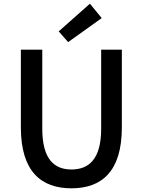

<svg xmlns="http://www.w3.org/2000/svg" viewBox="-20 -1006 773 1040"><path d="M367 14C530 14 640 -76 640 -316V-737H528V-309C528 -142 460 -88 367 -88C275 -88 209 -142 209 -309V-737H93V-316C93 -76 204 14 367 14ZM349 -778 531 -908 467 -986 298 -836Z"/></svg>

Font: Noto Sans TC Medium
Style: Regular
Weight: 500
Designer: Ryoko NISHIZUKA 西塚涼子 (kana, bopomofo & ideographs); Paul D. Hunt (Latin, Greek & Cyrillic); Sandoll Communications 산돌커뮤니
Foundry: Adobe
Version: Version 2.004;hotconv 1.0.118;makeotfexe 2.5.65603